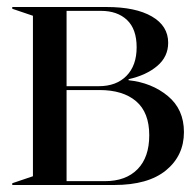

<svg xmlns="http://www.w3.org/2000/svg" viewBox="-20 -528 559 548"><path d="M15 -5 74 -25V-483L15 -503V-508H284Q367 -508 413.5 -481Q460 -454 460 -406Q460 -366 428.5 -339.5Q397 -313 347 -302V-299Q413 -292 459 -254Q505 -216 505 -151Q505 -84 454 -42Q403 0 306 0H15ZM280 -11Q339 -11 372.5 -45Q406 -79 406 -142Q406 -207 368.5 -239Q331 -271 264 -271H170V-11ZM262 -282Q312 -282 341 -311.5Q370 -341 370 -393Q370 -445 342.5 -471Q315 -497 268 -497H170V-282Z"/></svg>

Font: Nyght Serif
Style: Regular
Weight: 400
Designer: Maksym Kobuzan
Version: Version 0.410